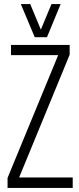

<svg xmlns="http://www.w3.org/2000/svg" viewBox="-20 -920 388 940"><path d="M17 0V-49L264 -648V-650H34V-700H321V-652L74 -52V-51H336V0ZM277 -900 210 -738H150L82 -900H128L180 -775L232 -900Z"/></svg>

Font: Georama Condensed Light
Style: Regular
Weight: 300
Width: 3
Designer: Jean-Baptiste Levee
Foundry: Production Type
Version: Version 1.000